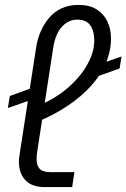

<svg xmlns="http://www.w3.org/2000/svg" viewBox="-20 -762 515 782"><path d="M12 -322 20 -371 119 -407 112 -357ZM346 -440 348 -488 475 -532 467 -483ZM162 0Q110 0 83.5 -28Q57 -56 57 -104Q57 -113 58.5 -122.5Q60 -132 61 -141L127 -567Q132 -603 146 -634.5Q160 -666 181 -690.5Q202 -715 232 -728.5Q262 -742 299 -742Q345 -742 374 -723.5Q403 -705 417.5 -674.5Q432 -644 432 -606Q432 -554 411.5 -505.5Q391 -457 351.5 -413Q312 -369 257 -332Q202 -295 135 -267L137 -332Q205 -360 256 -404Q307 -448 335.5 -499Q364 -550 364 -597Q364 -635 348 -658.5Q332 -682 295 -682Q259 -682 232.5 -653.5Q206 -625 197 -569L133 -154Q131 -143 130 -133Q129 -123 129 -114Q129 -87 142 -74Q155 -61 184 -61H283L274 0Z"/></svg>

Font: MuseoModerno Thin Light
Style: Italic
Weight: 300
Italic angle: -9°
Version: Version 1.003